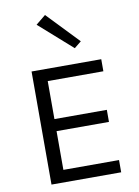

<svg xmlns="http://www.w3.org/2000/svg" viewBox="-99 -985 760 1050"><g transform="rotate(-10 281.0 -460.0)"><path d="M100 0V-628H487V-561H178V-350H469V-283H178V-68H487V0ZM355 -712.5 171.5 -875 226 -919.5 394 -744Z"/></g></svg>

Font: Karla
Style: Regular
Weight: 400
Designer: Jonathan Pinhorn
Version: Version 2.004;gftools[0.9.33]